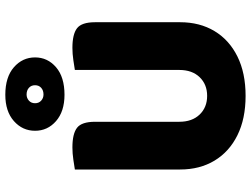

<svg xmlns="http://www.w3.org/2000/svg" viewBox="-128 -774 921 704"><g transform="rotate(-90 332.0 -422.5)"><path d="M332 18Q248 18 187.5 -12Q127 -42 94.5 -96Q62 -150 62 -222V-283H237V-225Q237 -178 263.5 -150.5Q290 -123 332 -123Q374 -123 400.5 -150.5Q427 -178 427 -225V-283H602V-222Q602 -150 569.5 -96Q537 -42 476.5 -12Q416 18 332 18ZM237 -256H62V-608Q74 -610 97.5 -613.5Q121 -617 143 -617Q193 -617 215 -600Q237 -583 237 -534ZM602 -254H427V-608Q439 -610 462.5 -613.5Q486 -617 508 -617Q558 -617 580 -600Q602 -583 602 -534ZM204 -754Q204 -800 239.5 -831.5Q275 -863 336 -863Q401 -863 437 -831.5Q473 -800 473 -754Q473 -708 437 -677Q401 -646 336 -646Q275 -646 239.5 -677Q204 -708 204 -754ZM305 -754Q305 -740 314.5 -731.5Q324 -723 337 -723Q352 -723 361.5 -731.5Q371 -740 371 -754Q371 -768 361.5 -776.5Q352 -785 337 -785Q324 -785 314.5 -776.5Q305 -768 305 -754Z"/></g></svg>

Font: Baloo Tamma 2 ExtraBold
Style: Regular
Weight: 800
Designer: Divya Kowshik, Shuchita Grover and Ek Type
Foundry: Ek Type
Version: Version 1.700